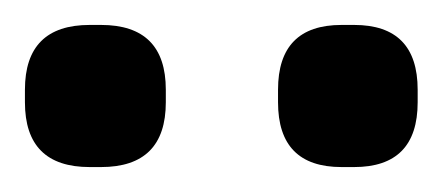

<svg xmlns="http://www.w3.org/2000/svg" viewBox="-20 -773 355 154"><path d="M0 -691V-701Q0 -753 52 -753H61Q113 -753 113 -701V-691Q113 -639 61 -639H52Q0 -639 0 -691ZM203 -691V-701Q203 -753 254 -753H264Q315 -753 315 -701V-691Q315 -639 264 -639H254Q203 -639 203 -691Z"/></svg>

Font: Krub Medium
Style: Regular
Weight: 500
Designer: Ekaluck Peanpanawate
Foundry: Cadson Demak Co.,Ltd.
Version: Version 1.000; ttfautohint (v1.6)